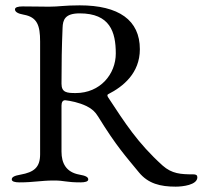

<svg xmlns="http://www.w3.org/2000/svg" viewBox="-20 -677 758 718"><path d="M385 -325C440 -353 503 -403 503 -493C503 -602 424 -657 278 -657C220 -657 201 -652 163 -652C122 -652 119 -653 65 -653C48 -653 36 -650 36 -642C36 -633 46 -626 69 -622C119 -613 130 -582 130 -522V-100C130 -51 107 -33 57 -24C34 -20 24 -15 24 -6C24 2 36 5 53 5C107 5 132 -2 183 -2C221 -2 227 5 281 5C298 5 310 2 310 -6C310 -15 300 -20 277 -24C227 -33 210 -67 210 -110V-282C210 -294 214 -303 225 -302C243 -300 275 -294 304 -280C324 -270 336 -259 347 -241C416 -129 450 -93 499 -33C534 10 580 21 637 21C662 21 718 15 718 -14C718 -22 713 -25 703 -25C656 -25 623 -27 588 -58C494 -143 447 -218 385 -312C381 -318 380 -323 385 -325ZM413 -477C413 -400 355 -329 263 -329C230 -329 210 -331 210 -364C210 -444 211 -500 214 -573C215 -603 223 -627 278 -627C391 -627 413 -558 413 -477Z"/></svg>

Font: EB Garamond 12
Style: Regular
Weight: 400
Version: Version 0.016+